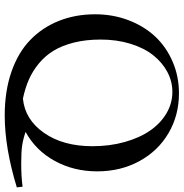

<svg xmlns="http://www.w3.org/2000/svg" viewBox="-2 -714 778 813"><g transform="rotate(90 386.5 -307.0)"><path d="M468.3 61.5Q365.2 61.5 283.2 33Q201.2 4.4 148.4 -46.9Q95.7 -98.1 67.9 -168Q40 -237.8 40 -321.3Q40 -397 65.2 -462.9Q90.3 -528.8 134.3 -575.7Q178.2 -622.6 240.5 -649.4Q302.7 -676.3 374.5 -676.3Q467.8 -676.3 543.2 -632.1Q618.7 -587.9 661.9 -508.5Q705.1 -429.2 705.1 -330.1Q705.1 -231 660.9 -150.4Q616.7 -69.8 538.1 -26.9Q565.9 -17.1 593.5 -12.7Q621.1 -8.3 669.4 -8.3Q729.5 -8.3 770 -14.2L772.9 10.3Q605.5 61.5 468.3 61.5ZM147 -344.7Q147 -282.2 159.7 -231.7Q172.4 -181.2 194.1 -145.5Q215.8 -109.9 248 -83.3Q280.3 -56.6 316.4 -40.8Q352.5 -24.9 397 -15.6Q485.4 -23.9 542 -104.7Q598.6 -185.5 598.6 -310.1Q598.6 -383.3 580.8 -446.5Q563 -509.8 532.5 -554Q502 -598.1 459.5 -623.3Q417 -648.4 368.7 -648.4Q324.2 -648.4 283.9 -627Q243.7 -605.5 213.1 -566.9Q182.6 -528.3 164.8 -470.7Q147 -413.1 147 -344.7Z"/></g></svg>

Font: Elstob
Style: Regular
Weight: 400
Designer: Peter S. Baker
Version: Version 1.015